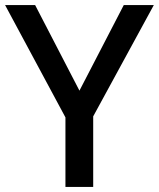

<svg xmlns="http://www.w3.org/2000/svg" viewBox="-20 -734 624 754"><path d="M292 -378 466 -714H584L346 -277V0H237V-273L0 -714H118Z"/></svg>

Font: Noto Sans Lao Medium
Style: Regular
Weight: 500
Designer: Monotype Design Team
Foundry: Monotype Imaging Inc.
Version: Version 2.003; ttfautohint (v1.8.4.7-5d5b)